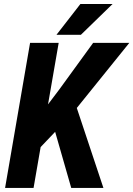

<svg xmlns="http://www.w3.org/2000/svg" viewBox="-20 -921 654 941"><path d="M267.6 -710.9 144.5 0H4.9L127.4 -710.9ZM613.8 -710.9 326.7 -355 158.2 -178.2 156.7 -332 270.5 -482.4 436.5 -710.9ZM329.1 0 233.9 -332 346.7 -420.9 486.8 0ZM256.8 -750.5 374 -901.4H531.7L376.5 -750.5Z"/></svg>

Font: Roboto Condensed
Style: Bold Italic
Weight: 700
Italic angle: -12°
Designer: Christian Robertson
Foundry: Google
Version: Version 3.0